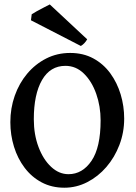

<svg xmlns="http://www.w3.org/2000/svg" viewBox="-20 -853 630 887"><path d="M277.3 14.2Q218.8 14.2 172.4 -10.5Q126 -35.2 93.8 -77.9Q61.5 -120.6 44.7 -175Q27.8 -229.5 27.8 -288.6Q27.8 -353 48.1 -410.6Q68.4 -468.3 105.7 -512.7Q143.1 -557.1 193.6 -582.8Q244.1 -608.4 304.2 -608.4Q364.7 -608.4 411.4 -583Q458 -557.6 489.5 -514.4Q521 -471.2 537.4 -417Q553.7 -362.8 553.7 -305.2Q553.7 -241.2 531.7 -183.6Q509.8 -126 471.4 -81.5Q433.1 -37.1 383.1 -11.5Q333 14.2 277.3 14.2ZM296.4 -48.3Q360.8 -48.3 402.8 -110.1Q444.8 -171.9 444.8 -296.9Q444.8 -361.8 424.6 -419.4Q404.3 -477.1 367.7 -512.9Q331.1 -548.8 282.2 -548.8Q211.9 -548.8 174.1 -483.2Q136.2 -417.5 136.2 -302.2Q136.2 -231.4 158 -173.8Q179.7 -116.2 216.1 -82.3Q252.4 -48.3 296.4 -48.3ZM382.8 -671.4Q371.1 -650.9 353.5 -640.6L123 -759.3L126.5 -787.1Q131.8 -791 149.4 -800.8Q167 -810.5 185.1 -819.8Q203.1 -829.1 210 -832.5Z"/></svg>

Font: Namdhinggo SemiBold
Style: Regular
Weight: 600
Designer: Victor Gaultney
Foundry: SIL International
Version: Version 3.001